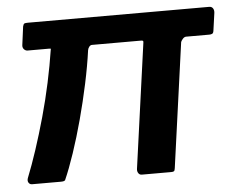

<svg xmlns="http://www.w3.org/2000/svg" viewBox="-43 -580 771 631"><g transform="rotate(-5 342.0 -265.0)"><path d="M585 -439Q579 -439 574 -433.5Q569 -428 567 -423L510 -12Q509 -4 506.5 -2Q504 0 497 0H400Q393 0 389 -6Q385 -12 386 -20L443 -431Q444 -436 442.5 -437.5Q441 -439 435 -439H274Q269 -439 265 -434Q261 -429 260 -423Q253 -372 240.5 -313.5Q228 -255 212.5 -197.5Q197 -140 180 -89.5Q163 -39 147 -3Q143 -1 141 -0.5Q139 0 134 0H38Q31 0 27 -6Q23 -12 26 -21Q42 -61 58.5 -111Q75 -161 90.5 -216.5Q106 -272 118 -328Q130 -384 138 -436Q139 -438 138 -438.5Q137 -439 132 -439H62Q55 -439 50 -444.5Q45 -450 46 -458L54 -519Q56 -527 59 -528.5Q62 -530 71 -530H669Q677 -530 681 -524Q685 -518 684 -509L676 -452Q675 -443 671 -441Q667 -439 661 -439Z"/></g></svg>

Font: Libre Franklin SemiBold
Style: Italic
Weight: 600
Italic angle: -8°
Designer: Pablo Impallari, Rodrigo Fuenzalida, Nhung Nguyen
Foundry: Impallari Type
Version: Version 3.000